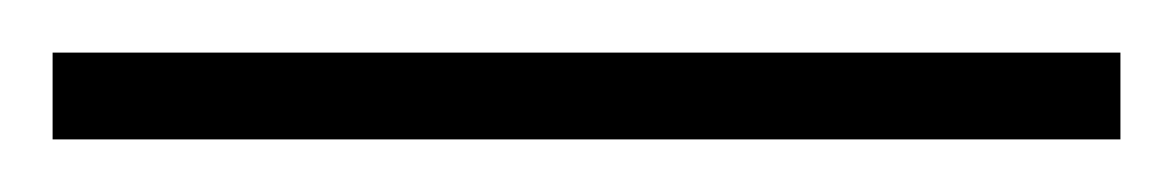

<svg xmlns="http://www.w3.org/2000/svg" viewBox="-22 70 446 73"><path d="M404 123V90H-2V123Z"/></svg>

Font: Noto Sans Myanmar SemiCondensed ExtraLight
Style: Regular
Weight: 200
Width: 4
Designer: Monotype Design Team
Foundry: Monotype Imaging Inc.
Version: Version 2.107